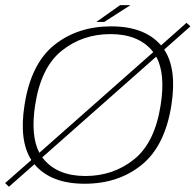

<svg xmlns="http://www.w3.org/2000/svg" viewBox="-54 -696 746 732"><path d="M-34.5 2 65.5 -86Q18 -160 39.5 -295.5Q63.5 -452 152.2 -523.8Q241 -595.5 370 -595.5Q497.5 -595.5 560 -523L657 -609L672 -595.5L572 -507Q621 -433.5 599.5 -295.5Q575 -139.5 486.2 -67.5Q397.5 4.5 268.5 4.5Q140 4.5 77.5 -69.5Q77.5 -69.5 77.5 -70L-20 16ZM271.5 -25Q378.5 -25 457.5 -88.8Q536.5 -152.5 558.5 -295.5Q577.5 -415 541.5 -480L107 -96Q109 -93 111.5 -90.5Q165 -25 271.5 -25ZM96 -113.5 530 -497Q529 -499 527.5 -501Q474 -566 367 -566Q260.5 -566 181.2 -502.5Q102 -439 80 -295.5Q62 -178.5 96 -113.5ZM313.5 -612.5 404 -676.5H443.5L343.5 -612.5Z"/></svg>

Font: Anybody ExtraExpanded ExtraLight
Style: Italic
Weight: 200
Width: 8
Italic angle: -10°
Designer: Tyler Finck
Foundry: Etcetera Type Company
Version: Version 1.010; ttfautohint (v1.8.3) -l 8 -r 50 -G 200 -x 14 